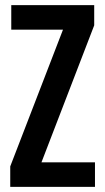

<svg xmlns="http://www.w3.org/2000/svg" viewBox="-20 -730 411 750"><path d="M20 0V-80L226 -614H24V-710H348V-631L142 -96H351V0Z"/></svg>

Font: Special Gothic Condensed Medium
Style: Regular
Weight: 500
Width: 3
Designer: Alistair McCready
Foundry: Monolith
Version: Version 1.000; ttfautohint (v1.8.4.7-5d5b)